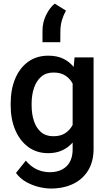

<svg xmlns="http://www.w3.org/2000/svg" viewBox="-20 -851 607 1079"><path d="M40 -258.3V-268.6Q40 -349.1 65.7 -409.7Q91.3 -470.2 138.7 -504.2Q186 -538.1 251.5 -538.1Q299.8 -538.1 334.7 -521.5Q369.6 -504.9 394 -474.6L398.9 -528.3H505.9V-14.6Q505.9 56.6 475.6 106.4Q445.3 156.2 391.1 182.4Q336.9 208.5 265.6 208.5Q235.4 208.5 198.5 199.7Q161.6 190.9 127.2 171.6Q92.8 152.3 69.8 121.1L125 51.8Q153.3 85.4 187.5 101.1Q221.7 116.7 259.3 116.7Q319.3 116.7 353.8 83.5Q388.2 50.3 388.2 -12.2V-49.8Q363.3 -21.5 329.3 -5.9Q295.4 9.8 250.5 9.8Q186 9.8 138.7 -25.1Q91.3 -60.1 65.7 -120.6Q40 -181.2 40 -258.3ZM157.7 -268.6V-258.3Q157.7 -210.4 170.7 -171.1Q183.6 -131.8 210.4 -108.6Q237.3 -85.4 279.8 -85.4Q320.8 -85.4 346.9 -102.8Q373 -120.1 388.2 -148.9V-381.3Q373 -409.7 346.9 -426.5Q320.8 -443.4 280.8 -443.4Q238.3 -443.4 211.2 -419.7Q184.1 -396 170.9 -356.4Q157.7 -316.9 157.7 -268.6ZM218.8 -613.8V-678.7Q218.8 -726.1 239.7 -767.8Q260.7 -809.6 287.6 -830.6L350.6 -791.5Q336.4 -765.6 327.9 -736.8Q319.3 -708 319.3 -673.3L318.8 -613.8Z"/></svg>

Font: Vazirmatn RD Medium
Style: Regular
Weight: 500
Designer: Saber Rastikerdar
Foundry: Saber Rastikerdar
Version: Version 33.003